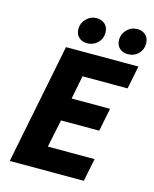

<svg xmlns="http://www.w3.org/2000/svg" viewBox="-124 -921 804 1004"><g transform="rotate(15 278.5 -419.5)"><path d="M27 0 157 -651H549L524 -526H280L255 -399H463L438 -274H231L200 -124H453L428 0ZM257 -699Q231 -699 213 -715Q195 -731 195 -761Q195 -792 218 -815.5Q241 -839 274 -839Q301 -839 319 -822.5Q337 -806 337 -777Q337 -744 314 -721.5Q291 -699 257 -699ZM478 -699Q451 -699 433 -715Q415 -731 415 -761Q415 -792 438 -815.5Q461 -839 495 -839Q521 -839 539 -822.5Q557 -806 557 -777Q557 -744 534.5 -721.5Q512 -699 478 -699Z"/></g></svg>

Font: Source Sans 3 ExtraBold
Style: Italic
Weight: 800
Italic angle: -11°
Version: Version 3.052;hotconv 1.1.0;makeotfexe 2.6.0